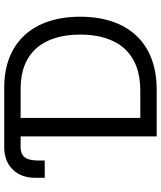

<svg xmlns="http://www.w3.org/2000/svg" viewBox="54 -822 767 916"><g transform="rotate(-90 438.0 -363.5)"><path d="M48.3 -582.4V-534.1H130.7V-561.1C130.7 -606.5 137.8 -649.1 194.6 -649.1H245.7V0H470.2C691.8 0 816.8 -137.8 816.8 -365.1C816.8 -590.9 691.8 -727.3 480.1 -727.3H193.2C99.4 -727.3 48.3 -661.9 48.3 -582.4ZM333.8 -78.1V-649.1H474.4C644.9 -649.1 731.5 -541.2 731.5 -365.1C731.5 -187.5 644.9 -78.1 464.5 -78.1Z"/></g></svg>

Font: Margiela Sans
Style: Regular
Weight: 400
Designer: Stefan Endress, Andreas Faust
Version: Version 1.100;FEAKit 1.0